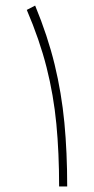

<svg xmlns="http://www.w3.org/2000/svg" viewBox="-20 -676 341 696"><path d="M223.6 0H194.3Q194.3 -122.1 184.3 -226.6Q174.3 -331.1 148.9 -431.4Q123.5 -531.7 77.1 -640.1L107.4 -655.8Q152.8 -545.9 178 -442.4Q203.1 -338.9 213.4 -231.2Q223.6 -123.5 223.6 0Z"/></svg>

Font: Estedad-FD Thin
Style: Regular
Weight: 100
Designer: Amin Abedi
Version: Version 7.3